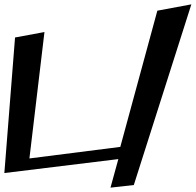

<svg xmlns="http://www.w3.org/2000/svg" viewBox="-52 -760 898 881"><path d="M562 89 826 -740 670 -711 500 -86 83 -33 152 -613 17 -588 -32 34 491 -30 455 101Z"/></svg>

Font: Gamestation Warped
Style: Italic
Weight: 400
Designer: Jonas Hecksher
Foundry: Jonas Hecksher, Playtypeª, e-types AS
Version: Version 1.003